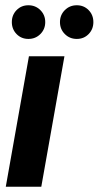

<svg xmlns="http://www.w3.org/2000/svg" viewBox="-20 -710 375 730"><path d="M2 0 90 -496H225L137 0ZM88 -562Q61 -562 43 -580.5Q25 -599 25 -626Q25 -653 43 -671.5Q61 -690 88 -690Q115 -690 133.5 -671.5Q152 -653 152 -626Q152 -599 133.5 -580.5Q115 -562 88 -562ZM272 -562Q245 -562 226.5 -580.5Q208 -599 208 -626Q208 -653 226.5 -671.5Q245 -690 272 -690Q299 -690 317 -671.5Q335 -653 335 -626Q335 -599 317 -580.5Q299 -562 272 -562Z"/></svg>

Font: DM Sans 36pt
Style: Bold Italic
Weight: 700
Italic angle: -10°
Designer: Colophon Foundry, Jonny Pinhorn
Foundry: Colophon Foundry
Version: Version 4.004;gftools[0.9.30]